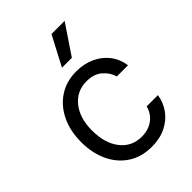

<svg xmlns="http://www.w3.org/2000/svg" viewBox="-228 -893 1013 1013"><g transform="rotate(-45 279.0 -386.5)"><path d="M298.3 11.4Q221.6 11.4 166.2 -24.9Q110.8 -61.1 81 -124.6Q51.1 -188.2 51.1 -269.9Q51.1 -353 81.9 -416.7Q112.6 -480.5 167.8 -516.5Q223 -552.6 296.9 -552.6Q354.4 -552.6 400.6 -531.2Q446.7 -509.9 476.2 -471.6Q505.7 -433.2 512.8 -382.1H429Q419.4 -419.4 386.5 -448.3Q353.7 -477.3 298.3 -477.3Q224.8 -477.3 179.9 -421.3Q134.9 -365.4 134.9 -272.7Q134.9 -177.9 179.3 -120.9Q223.7 -63.9 298.3 -63.9Q347.3 -63.9 382.3 -89.1Q417.3 -114.3 429 -159.1H512.8Q505.7 -110.8 477.8 -72.3Q449.9 -33.7 404.3 -11.2Q358.7 11.4 298.3 11.4ZM257.1 -619.3 343.8 -784.1H441.8L331 -619.3Z"/></g></svg>

Font: Inter Zeller
Style: Regular
Weight: 400
Designer: Rasmus Andersson; Joe Bland
Foundry: zeller
Version: Version 3.015;git-dec3a8cb1